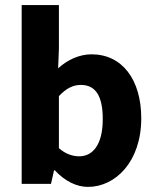

<svg xmlns="http://www.w3.org/2000/svg" viewBox="-20 -721 613 753"><path d="M195 -53C235 -10 281 12 325 12C432 12 534 -86 534 -257C534 -409 459 -508 339 -508C292 -508 245 -487 208 -453L211 -529V-701H65V0H180L192 -53ZM383 -254C383 -151 342 -108 291 -108C266 -108 238 -116 211 -140V-344C240 -375 267 -388 297 -388C356 -388 383 -343 383 -254Z"/></svg>

Font: Cambridge Sans Bold
Style: Regular
Weight: 700
Version: Version 2.020;PS 002.020;hotconv 1.0.88;makeotf.lib2.5.64775